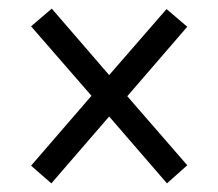

<svg xmlns="http://www.w3.org/2000/svg" viewBox="-20 -581 505 445"><path d="M99 -156 233 -311 367 -156 414 -198 275 -358 414 -519 366 -560 233 -407 100 -561 52 -520 192 -359 52 -197Z"/></svg>

Font: Noto Serif Armenian Condensed SemiBold
Style: Regular
Weight: 600
Width: 3
Designer: Monotype Design Team
Foundry: Monotype Imaging Inc.
Version: Version 2.008